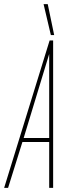

<svg xmlns="http://www.w3.org/2000/svg" viewBox="-44 -905 340 925"><path d="M-24 0 195 -710H212V0H193V-221H64L-5 0ZM70 -240H193V-645ZM201 -736 166 -885H186L217 -736Z"/></svg>

Font: Georama ExtraCondensed Thin
Style: Italic
Weight: 100
Width: 2
Italic angle: -9°
Designer: Jean-Baptiste Levee
Foundry: Production Type
Version: Version 1.001